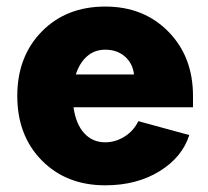

<svg xmlns="http://www.w3.org/2000/svg" viewBox="-20 -552 628 580"><path d="M32.2 -262.2Q32.2 -381.3 106.2 -456.8Q180.2 -532.2 297.9 -532.2Q414.1 -532.2 488.5 -456.5Q563 -380.9 563 -262.2V-228H202.1Q209 -177.7 234.1 -149.9Q259.3 -122.1 297.9 -122.1Q328.6 -122.1 356.2 -139.4Q383.8 -156.7 397.9 -186L551.8 -144Q530.3 -76.7 461.4 -34.4Q392.6 7.8 297.9 7.8Q180.2 7.8 106.2 -67.4Q32.2 -142.6 32.2 -262.2ZM297.9 -401.9Q266.1 -401.9 243.4 -382.3Q220.7 -362.8 209 -327.1H384.8Q380.9 -360.8 357.2 -381.3Q333.5 -401.9 297.9 -401.9Z"/></svg>

Font: LT Superior Black
Style: Regular
Weight: 900
Designer: Daniel Lyons
Foundry: LyonsType
Version: Version 2.005